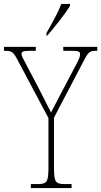

<svg xmlns="http://www.w3.org/2000/svg" viewBox="-29 -951 512 971"><path d="M206 -784V-771H210C249 -815 304 -886 325 -921V-931H281C264 -886 236 -837 206 -784ZM127 0H333V-20H300C250 -20 244 -31 244 -108V-356L399 -652C420 -691 428 -694 459 -694H463V-714H291V-694H336C371 -694 376 -688 376 -677C376 -666 373 -657 359 -630L277 -474C255 -431 239 -402 229 -382C208 -424 187 -465 165 -508L103 -626C90 -651 80 -667 80 -678C80 -688 84 -694 120 -694H152V-714H-9V-694H-5C28 -694 37 -691 58 -651L216 -354V-108C216 -31 210 -20 160 -20H127Z"/></svg>

Font: Noto Serif Devanagari Condensed Thin
Style: Regular
Weight: 100
Width: 3
Designer: Universal Thirst, Indian Type Foundry and the Monotype Design Team
Foundry: Monotype Imaging Inc.
Version: Version 2.004